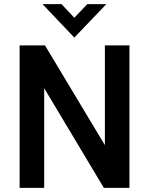

<svg xmlns="http://www.w3.org/2000/svg" viewBox="-20 -910 722 930"><path d="M340 -728 495 -890H403L340 -824L278 -890H186ZM75 0H194V-483L483 0H607V-690H488V-207L198 -690H75Z"/></svg>

Font: FREAK Grotesk Next
Style: Bold
Weight: 700
Width: 3
Designer: La Scuola Open Source
Foundry: La Scuola Open Source
Version: Version 1.000;PS 1.0;hotconv 1.0.72;makeotf.lib2.5.5900